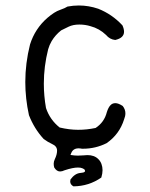

<svg xmlns="http://www.w3.org/2000/svg" viewBox="-20 -551 540 693"><path d="M233.4 104Q233.4 115.2 245.1 121.6Q300.8 121.1 345.7 89.8Q350.1 75.2 350.1 63.2Q350.1 51.3 346.2 40.8Q342.3 30.3 334.5 22.9Q320.3 8.8 295.4 8.8Q290 8.8 281 9.8Q272 10.7 260.7 10.7Q249.5 10.7 234.4 8.3L236.3 3.4Q238.8 -3.9 243.2 -8.3Q251 -15.6 263.2 -15.6Q269 -15.6 275.9 -14.2Q277.8 -14.2 279.8 -14.2Q324.7 -14.2 364.7 -34.2Q411.1 -66.4 427.7 -119.6Q432.6 -131.3 432.6 -142.1Q432.6 -156.2 422.9 -168.5Q407.2 -178.7 396.5 -178.7Q385.7 -178.7 378.9 -171.4Q371.1 -163.6 365.7 -146.5Q356.4 -109.4 324.7 -88.9H323.7Q293.5 -82.5 262 -82.5Q230.5 -82.5 195.3 -90.8Q160.2 -118.7 146 -161.1Q138.2 -205.1 138.2 -249Q138.2 -311.5 153.8 -373Q158.2 -388.7 166.5 -402.8Q179.7 -424.8 200.7 -441.4Q211.9 -447.3 228 -454.8Q244.1 -462.4 266.1 -462.4Q287.6 -462.4 306.6 -456.5Q338.4 -448.2 362.8 -424.8Q376 -408.7 396 -406.7Q412.6 -410.6 420.2 -418.2Q427.7 -425.8 427.7 -436.3Q427.7 -446.8 421.9 -459.5Q384.8 -499.5 334.5 -519.5Q299.8 -531.2 264.6 -531.2Q244.1 -531.2 223.6 -527.3Q215.8 -522 196.3 -515.1Q177.2 -508.8 151.4 -486.8Q106.4 -447.8 88.4 -390.6Q71.3 -322.8 71.3 -254.9Q71.3 -195.3 84.5 -135.3Q103.5 -86.4 137.7 -49.3Q152.8 -38.1 168 -31.2Q186 -23.4 186 -7.3Q186 6.8 177.7 23.9Q173.8 32.2 173.8 39.8Q173.8 47.4 175.8 53.7Q184.6 67.9 196.8 67.9Q204.1 67.9 213.4 63.5Q243.2 53.7 261.2 53.7Q271 53.7 276.9 56.2Q282.7 58.6 285.2 61L286.6 64Q287.1 64.9 287.1 66.4Q287.1 67.9 285.2 69.3Q282.2 72.3 270.5 73.2Q250.5 74.7 234.4 96.7Q233.4 100.6 233.4 104Z"/></svg>

Font: Bakudai
Style: Light
Weight: 300
Version: Version 1.48